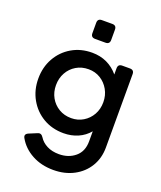

<svg xmlns="http://www.w3.org/2000/svg" viewBox="-174 -873 1004 1201"><g transform="rotate(20 327.5 -272.5)"><path d="M327 220Q246 220 184 186Q122 152 90 95Q76 71 104 59L157 37Q179 27 194 51Q212 80 246 97.5Q280 115 326 115Q390 115 433.5 78.5Q477 42 477 -25V-92Q447 -56 403.5 -37Q360 -18 308 -18Q232 -18 172.5 -53Q113 -88 78.5 -149Q44 -210 44 -286Q44 -362 78 -422.5Q112 -483 171.5 -518Q231 -553 307 -553Q361 -553 405.5 -532Q450 -511 482 -472V-513Q482 -541 510 -541H561Q589 -541 589 -513V-25Q589 46 555.5 101.5Q522 157 462.5 188.5Q403 220 327 220ZM321 -123Q365 -123 400.5 -144.5Q436 -166 456.5 -202.5Q477 -239 477 -285Q477 -331 456 -368Q435 -405 400 -426.5Q365 -448 321 -448Q275 -448 239 -426.5Q203 -405 182.5 -368Q162 -331 162 -285Q162 -239 182.5 -202.5Q203 -166 239 -144.5Q275 -123 321 -123ZM293 -640Q265 -640 265 -668V-737Q265 -765 293 -765H362Q390 -765 390 -737V-668Q390 -640 362 -640Z"/></g></svg>

Font: Pitagon Sans Text SemiBold
Style: Regular
Weight: 600
Designer: Travis Tran
Foundry: Pitagon
Version: Version 1.001; ttfautohint (v1.8.4.7-5d5b);gftools[0.9.26]